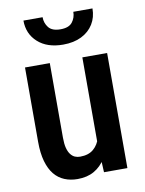

<svg xmlns="http://www.w3.org/2000/svg" viewBox="-84 -798 657 868"><g transform="rotate(-10 244.0 -364.0)"><path d="M317.9 -124.5V-528.3H431.6V0H324.2ZM334 -234.9 370.1 -235.8Q370.1 -182.6 360.4 -137.7Q350.6 -92.8 330.3 -59.8Q310.1 -26.9 278.1 -8.5Q246.1 9.8 201.7 9.8Q168.9 9.8 141.8 -1.5Q114.7 -12.7 95.5 -36.1Q76.2 -59.6 65.4 -97.2Q54.7 -134.8 54.7 -187V-528.3H168.5V-186Q168.5 -157.7 173.3 -138.9Q178.2 -120.1 187 -108.6Q195.8 -97.2 206.8 -92.5Q217.8 -87.9 230.5 -87.9Q269 -87.9 291.7 -107.2Q314.5 -126.5 324.2 -159.7Q334 -192.9 334 -234.9ZM313.5 -738.3H401.4Q401.4 -697.8 382.1 -666.5Q362.8 -635.3 327.4 -617.7Q292 -600.1 243.2 -600.1Q169.9 -600.1 127.2 -638.7Q84.5 -677.2 84.5 -738.3H172.4Q172.4 -711.4 188.5 -690.9Q204.6 -670.4 243.2 -670.4Q281.7 -670.4 297.6 -690.9Q313.5 -711.4 313.5 -738.3Z"/></g></svg>

Font: Roboto Condensed Medium
Style: Regular
Weight: 500
Designer: Christian Robertson
Foundry: Google
Version: Version 3.0